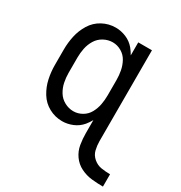

<svg xmlns="http://www.w3.org/2000/svg" viewBox="-171 -659 913 971"><g transform="rotate(30 285.0 -173.5)"><path d="M570 191Q537 191 504 187.5Q471 184 440.5 169Q410 154 390.5 126.5Q371 99 365.5 66Q360 33 360 0V-76Q350 -58 337 -42Q316 -17 286 -4.5Q256 8 225 8Q184 8 148 -11.5Q112 -31 90.5 -66Q69 -101 60.5 -140.5Q52 -180 52 -220V-310Q52 -350 60.5 -389.5Q69 -429 90.5 -464Q112 -499 148 -518.5Q184 -538 225 -538Q256 -538 286 -525.5Q316 -513 337 -488Q350 -472 360 -454V-530H440V1Q440 26 446 51Q452 76 472.5 93.5Q493 111 518.5 115Q544 119 570 119ZM249 -64Q276 -64 300 -78Q324 -92 337 -116Q350 -140 355 -166.5Q360 -193 360 -220V-310Q360 -337 355 -363.5Q350 -390 337 -414Q324 -438 300 -452Q276 -466 249 -466Q222 -466 197 -452.5Q172 -439 157.5 -415Q143 -391 137.5 -364Q132 -337 132 -310V-220Q132 -193 137.5 -166Q143 -139 157.5 -115Q172 -91 197 -77.5Q222 -64 249 -64ZM390 -215V-219Z"/></g></svg>

Font: Iosevka SS01
Style: Regular
Weight: 400
Monospace: yes
Designer: Belleve Invis
Foundry: Belleve Invis
Version: 2.3.3; ttfautohint (v1.8.3)